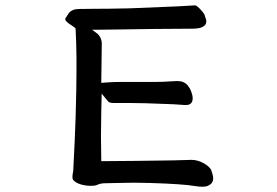

<svg xmlns="http://www.w3.org/2000/svg" viewBox="-20 -668 1040 722"><path d="M267.6 -451.2Q267.6 -432.1 267.6 -403.1Q267.6 -374 266.8 -325.7Q266.1 -277.3 264.2 -222.7Q260.7 -126.5 258.3 -85Q255.4 -29.3 255.4 -26.4V-25.4Q252.4 -12.2 252.4 -2Q252.4 6.3 257.8 11.7Q264.6 18.1 275.4 22.5Q286.1 26.9 298.6 28.8Q311 30.8 318.4 30.8Q325.7 30.8 329.6 30.5Q333.5 30.3 336.9 29.8Q343.3 28.3 348.6 25.9Q359.9 21 378.2 21Q396.5 21 426.3 20Q456.1 19 482.9 19Q509.8 19 542.5 20Q670.4 23.9 713.4 31.7Q728.5 34.2 741.5 34.2Q754.4 34.2 762.7 30.3Q776.4 23.9 779.8 13.7Q781.7 7.8 781.7 2Q781.7 -3.9 779.8 -10.3Q776.4 -23.4 773.9 -29.8Q765.6 -43.5 744.1 -55.2Q722.7 -66.9 698.2 -66.9Q696.3 -66.9 685.5 -66.4Q674.8 -65.9 629.9 -64.9Q586.9 -64 489.3 -63Q391.6 -62 368.2 -62H360.8V-69.3Q360.8 -82 360.4 -97.7Q358.9 -139.2 360.8 -245.6Q361.3 -273.4 362.3 -315.9Q377.4 -296.9 381.3 -293Q386.7 -286.6 387.2 -286.1Q392.6 -280.8 406.2 -280.8Q408.2 -280.8 409.7 -280.8H410.2H462.4Q494.1 -280.8 527.3 -279.8Q618.2 -276.9 633.3 -275.9Q672.4 -272.9 677.2 -272.9Q682.1 -272.9 688 -273.9Q697.8 -276.4 702.1 -285.2Q704.6 -290.5 704.6 -298.3Q704.6 -308.6 699.2 -323.2Q697.3 -328.1 695.8 -331.5Q687.5 -347.7 677.7 -354.5Q668 -361.3 657.7 -362.3Q650.9 -363.3 645.5 -363.3Q640.1 -363.3 632.3 -362.5Q624.5 -361.8 616.7 -361.8Q593.8 -359.9 562.5 -359.9H434.6Q403.8 -359.9 380.4 -357.9L360.8 -356.4Q362.8 -489.3 362.8 -506.8Q362.8 -513.2 358.9 -523.4Q353.5 -536.1 344.2 -543L326.2 -556.2H348.6Q380.9 -556.2 422.4 -557.1Q464.4 -558.1 559.8 -559.1Q655.3 -560.1 701.2 -560.1Q731.4 -560.1 742.7 -567.4Q753.4 -573.7 754.9 -581.1Q755.9 -584.5 755.9 -588.4Q755.9 -592.3 754.4 -596.2Q752.9 -600.1 752.2 -602.3Q751.5 -604.5 751 -606.4Q749.5 -610.4 749 -612.8Q747.1 -616.7 742.2 -623Q731.9 -636.2 720.2 -645Q716.8 -647.5 714.8 -647.9Q687.5 -646 645.5 -644Q517.6 -638.2 468.3 -636.7Q418.9 -635.3 393.1 -635.3Q346.7 -635.3 325.2 -634.8Q289.1 -634.3 281.2 -634.3Q265.1 -634.3 255.9 -630.9Q247.1 -627.4 242.2 -622.6Q237.3 -617.7 234.9 -612.8Q230 -605 225.6 -598.6Q225.6 -597.2 225.6 -596.2Q225.6 -593.3 226.6 -591.3Q231 -585.4 237.1 -580.8Q243.2 -576.2 250.2 -571.8Q257.3 -567.4 262.2 -563L264.2 -561Q267.1 -509.3 267.6 -451.2Z"/></svg>

Font: Bakudai
Style: ExtraLight
Weight: 200
Version: Version 1.48